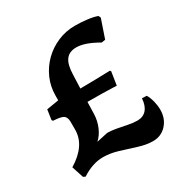

<svg xmlns="http://www.w3.org/2000/svg" viewBox="-145 -714 809 842"><g transform="rotate(-30 259.5 -293.0)"><path d="M392.3 12Q359.1 12 320.1 -0.4Q281.1 -12.8 241.6 -24.9Q202 -37.1 165.6 -37.1Q112.6 -37.1 57.7 -1.2L47.1 -6.1L27.6 -65.8Q120.8 -122.2 120.8 -202.6V-244.3Q119.8 -267.3 107.1 -275.1Q94.4 -282.9 56 -284.9L52 -290.9L59.4 -341.1L120.8 -351.2V-372.7Q120.8 -420 138.6 -460.8Q156.5 -501.5 187.8 -532.3Q219.2 -563.1 260.2 -580.5Q301.1 -598 346.9 -598Q379.2 -598 410.7 -594Q442.1 -590 458.9 -583L463.9 -572L431.9 -478.3L412.9 -475.3Q377.4 -495.5 351.6 -504.2Q325.9 -512.8 305 -512.8Q269.2 -512.8 251.8 -489.5Q234.5 -466.2 233.4 -415.9L230.8 -347.4Q269.8 -347.4 304.3 -348.4Q338.8 -349.4 360.4 -349.9Q381.9 -350.4 381.9 -350.4L385.8 -345.6L375.3 -278.1Q375.3 -278.1 354.8 -279.1Q334.3 -280.1 301.1 -280.6Q267.8 -281.1 228.4 -281.1L226.8 -220.6Q225.7 -187.4 212.8 -156.9Q199.9 -126.4 178.6 -107.8L235.4 -120.1Q256.7 -120.1 281.8 -115.3Q306.8 -110.5 332.2 -105.4Q357.6 -100.4 377.6 -100.4Q407.1 -100.4 424 -119.8Q441 -139.2 443.2 -175.4L467 -174.3Q476.7 -158.3 482.4 -135.7Q488.1 -113.1 488.1 -92.4Q488.1 -47.4 461 -17.7Q433.8 12 392.3 12Z"/></g></svg>

Font: Alegreya
Style: Regular
Weight: 400
Designer: Juan Pablo del Peral
Foundry: Huerta Tipografica
Version: Version 2.009